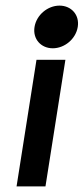

<svg xmlns="http://www.w3.org/2000/svg" viewBox="-20 -664 298 684"><path d="M103 -568C96 -525 126 -492 168 -492C210 -492 250 -525 257 -568C264 -611 234 -644 192 -644C150 -644 110 -611 103 -568ZM39 0H142L213 -451H110Z"/></svg>

Font: Charger Sport
Style: BlkExtObl
Weight: 900
Designer: Jasper
Foundry: Cannot Into Space Fonts
Version: Version 1.1